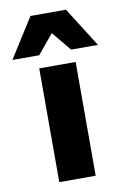

<svg xmlns="http://www.w3.org/2000/svg" viewBox="-128 -780 543 831"><g transform="rotate(-10 144.0 -365.0)"><path d="M224 -500V0H64V-500ZM332 -556H214L144 -641L74 -556H-44L66 -730H222Z"/></g></svg>

Font: Prodigy Sans
Style: Bold
Weight: 700
Designer: Wei Huang
Foundry: Wei Huang
Version: Version 1.003; ttfautohint (v1.8.3)